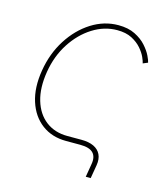

<svg xmlns="http://www.w3.org/2000/svg" viewBox="-103 -630 733 840"><g transform="rotate(15 263.0 -210.0)"><path d="M363.3 128.9 373.5 68.4Q379.4 34.7 362.3 17.3Q345.2 0 303.7 0H239.7Q175.3 0 129.6 -34.2Q84 -68.4 64.5 -129.4Q44.9 -190.4 58.1 -270.5Q71.3 -350.6 111.3 -413.3Q151.4 -476.1 208.7 -512.5Q266.1 -548.8 330.6 -548.8Q375 -548.8 406.2 -533.2Q437.5 -517.6 457 -495.6Q476.6 -473.6 486.3 -453.4Q496.1 -433.1 497.6 -423.8L475.6 -414.6Q474.1 -423.3 466.1 -441.4Q458 -459.5 441.2 -479Q424.3 -498.5 397.5 -512.5Q370.6 -526.4 331.1 -526.4Q272.9 -526.4 220.2 -493.2Q167.5 -460 130.1 -402.3Q92.8 -344.7 80.6 -270.5Q68.4 -195.8 85 -139.9Q101.6 -84 141.8 -53.2Q182.1 -22.5 239.7 -22.5H303.7Q336.9 -22.5 359.1 -12Q381.3 -1.5 391.1 18.8Q400.9 39.1 396 68.4L385.7 128.9Z"/></g></svg>

Font: Inter 17pt Thin
Style: Italic
Weight: 250
Italic angle: -9.3988°
Version: Version 4.001;git-66647c0bb